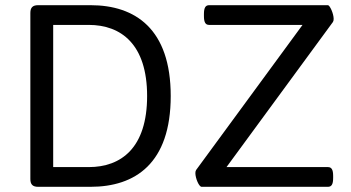

<svg xmlns="http://www.w3.org/2000/svg" viewBox="-20 -720 1351 740"><path d="M329 -700H127C106 -700 97 -691 97 -670V-30C97 -9 106 0 127 0H329C501 0 638 -90 638 -350C638 -609 501 -700 329 -700ZM1244 -700H786C772 -700 766 -690 766 -666V-658C766 -634 772 -624 786 -624H1146L736 -65C734 -62 733 -58 733 -53C733 -33 747 0 757 0H1244C1258 0 1264 -10 1264 -34V-42C1264 -66 1258 -76 1244 -76H853L1263 -635C1265 -638 1266 -642 1266 -647C1266 -668 1251 -700 1244 -700ZM322 -624C447 -624 547 -549 547 -350C547 -150 447 -76 322 -76H185V-624Z"/></svg>

Font: Asap
Style: Regular
Weight: 400
Designer: Pablo Cosgaya
Foundry: Pablo Cosgaya
Version: Version 1.007;PS 001.007;hotconv 1.0.70;makeotf.lib2.5.58329